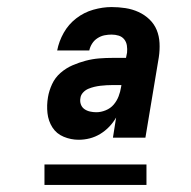

<svg xmlns="http://www.w3.org/2000/svg" viewBox="-20 -713 540 544"><path d="M203 -317Q181 -317 160.5 -325.5Q140 -334 128.5 -352Q117 -370 114.5 -392.5Q112 -415 116 -438Q119 -456 127.5 -474.5Q136 -493 151.5 -506.5Q167 -520 185.5 -528Q204 -536 223 -541Q242 -546 261 -547.5Q280 -549 299 -549H337L340 -564Q341 -574 339.5 -584Q338 -594 332 -601.5Q326 -609 316.5 -612Q307 -615 296 -615Q286 -615 276 -613Q266 -611 256.5 -605Q247 -599 241 -589.5Q235 -580 233 -570H142Q147 -596 160.5 -620Q174 -644 196 -661Q218 -678 244.5 -685.5Q271 -693 296 -693Q316 -693 335.5 -690Q355 -687 372.5 -679Q390 -671 403.5 -658Q417 -645 424 -628Q431 -611 432 -591Q433 -571 430 -551L392 -323H300L309 -380Q301 -366 289.5 -354Q278 -342 264 -333.5Q250 -325 234.5 -321Q219 -317 203 -317ZM253 -395Q266 -395 279.5 -400.5Q293 -406 302 -416.5Q311 -427 316 -440Q321 -453 323 -466L324 -472H299Q291 -472 282 -471.5Q273 -471 264.5 -470Q256 -469 247.5 -467Q239 -465 230.5 -461.5Q222 -458 215.5 -451Q209 -444 208 -436Q206 -426 209 -417.5Q212 -409 219 -404Q226 -399 235 -397Q244 -395 253 -395ZM395 -189H106V-247H395Z"/></svg>

Font: Iosevka SS04 Extrabold Oblique
Style: Regular
Weight: 800
Italic angle: -9°
Monospace: yes
Designer: Belleve Invis
Foundry: Belleve Invis
Version: Version 19.0.0; ttfautohint (v1.8.4)